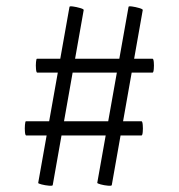

<svg xmlns="http://www.w3.org/2000/svg" viewBox="-20 -504 566 608"><path d="M147 82Q147 85 135 84Q123 83 111.5 80Q100 77 101 75L200 -482Q200 -485 211 -483.5Q222 -482 234 -478.5Q246 -475 245 -472ZM334 82Q334 85 322 84Q310 83 299 80Q288 77 288 75L387 -482Q387 -485 398 -483.5Q409 -482 421 -478.5Q433 -475 432 -472ZM63 -75Q60 -75 59 -86Q58 -97 59 -108.5Q60 -120 62 -120H428Q431 -120 432 -108.5Q433 -97 432 -86Q431 -75 428 -75ZM98 -274Q95 -274 94 -285.5Q93 -297 94 -307.5Q95 -318 97 -318H463Q466 -318 467 -307.5Q468 -297 467 -285.5Q466 -274 463 -274Z"/></svg>

Font: Cormorant Garamond Light SemiBold
Style: Regular
Weight: 600
Version: Version 4.001